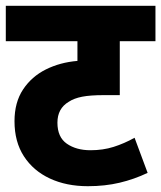

<svg xmlns="http://www.w3.org/2000/svg" viewBox="-20 -642 556 662"><path d="M516 -500H393V-314H338Q291 -314 263 -308.5Q235 -303 217 -291Q178 -268 178 -219Q178 -169 210.5 -146.5Q243 -124 292 -124Q335 -124 371.5 -135.5Q408 -147 444 -167L489 -46Q443 -24 392.5 -12Q342 0 283 0Q209 0 152 -26.5Q95 -53 62.5 -103Q30 -153 30 -224Q30 -289 59.5 -333.5Q89 -378 138 -402.5Q187 -427 247 -432V-500H0V-622H516Z"/></svg>

Font: Noto Sans Devanagari SemiCondensed ExtraBold
Style: Regular
Weight: 800
Width: 4
Designer: Jelle Bosma - Monotype Design Team
Foundry: Monotype Imaging Inc.
Version: Version 2.004; ttfautohint (v1.8.4.7-5d5b)